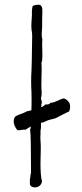

<svg xmlns="http://www.w3.org/2000/svg" viewBox="-20 -804 352 829"><path d="M121 -778C120 -772 118 -766 118 -760C117 -752 118 -744 118 -741C117 -718 114 -695 116 -677C117 -669 119 -660 119 -651C119 -632 118 -613 118 -593C118 -562 117 -529 116 -500C114 -472 114 -436 116 -402C117 -381 116 -360 116 -338C115 -335 115 -332 116 -330V-328C110 -326 103 -325 95 -323C79 -313 61 -311 45 -300C33 -282 41 -259 55 -242C65 -240 79 -246 91 -244C97 -249 105 -254 114 -258L110 -243C110 -236 112 -228 112 -221C114 -173 113 -116 114 -59C111 -51 112 -38 109 -30C109 -19 107 -5 114 0C132 13 163 1 161 -26C161 -28 159 -28 159 -30C150 -90 159 -147 155 -196C154 -205 154 -213 155 -223C155 -232 154 -242 157 -251V-274C165 -275 171 -276 178 -281C193 -288 207 -289 221 -294C241 -304 260 -315 279 -323C278 -326 281 -328 281 -330C285 -343 282 -357 278 -362C272 -370 265 -378 254 -379C234 -374 219 -361 197 -360C194 -352 185 -353 176 -353C170 -347 164 -343 158 -341V-342C158 -350 159 -356 161 -363C160 -369 157 -374 157 -380C159 -387 160 -395 160 -404C156 -445 162 -489 159 -533C161 -537 161 -541 162 -544C165 -572 160 -606 163 -633C158 -650 161 -668 162 -688V-721C162 -739 164 -759 162 -770C161 -775 158 -778 155 -782C143 -786 129 -782 121 -778Z"/></svg>

Font: FuturaRener
Style: Light
Weight: 300
Designer: BSozoo
Foundry: BSozoo
Version: Version 1.0